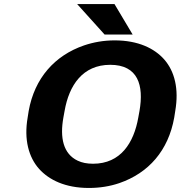

<svg xmlns="http://www.w3.org/2000/svg" viewBox="-20 -921 895 951"><path d="M843 -339 848 -371C867 -481 845 -568 793 -627C745 -681 665 -721 548 -721C494 -721 443 -712 396 -696C251 -646 151 -534 122 -371L117 -339C98 -230 122 -142 174 -84C223 -30 303 10 420 10C474 10 524 2 571 -14C716 -64 814 -175 843 -339ZM441 -110C411 -110 386 -115 365 -125C293 -159 276 -239 294 -339L300 -372C322 -498 389 -600 526 -600C664 -600 693 -498 671 -372L665 -339C643 -214 578 -110 441 -110ZM637 -750 547 -901H362L498 -750Z"/></svg>

Font: Asimov
Style: XWidIt
Weight: 500
Designer: Google
Version: Version 2.000980; 2014